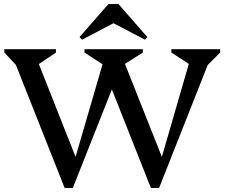

<svg xmlns="http://www.w3.org/2000/svg" viewBox="-20 -938 1132 968"><path d="M306 10 60 -611 2 -673V-690H262V-673L176 -615L361 -147L497 -614L406 -673V-690H700V-673L610 -616L796 -147L932 -616L844 -673V-690H1090V-673L1027 -610L782 10H741L544 -487L347 10ZM394 -738 381 -751 527 -918H577L723 -751L711 -738L552 -821Z"/></svg>

Font: Platypi
Style: Regular
Weight: 400
Designer: David Sargent
Foundry: Bolt Cutter Type
Version: Version 1.200; ttfautohint (v1.8.4.7-5d5b)